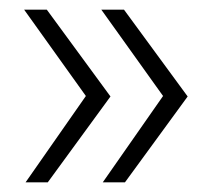

<svg xmlns="http://www.w3.org/2000/svg" viewBox="-20 -467 438 398"><path d="M79 -89H33L158 -268L30 -447H77L209 -267ZM239 -89H193L318 -268L190 -447H237L369 -267Z"/></svg>

Font: MuliDisplayVN ExtraLight
Style: Regular
Weight: 200
Designer: Vernon Adams
Foundry: Vernon Adams
Version: Version 2.100